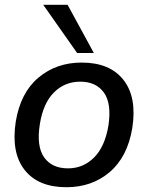

<svg xmlns="http://www.w3.org/2000/svg" viewBox="-20 -775 621 804"><path d="M258 9Q140 9 83 -63.5Q26 -136 46 -266Q66 -387 141 -450Q216 -513 322 -513Q440 -513 497 -440.5Q554 -368 534 -239Q514 -118 439.5 -54.5Q365 9 258 9ZM265 -70Q328 -70 373.5 -115Q419 -160 434 -249Q448 -342 415 -387.5Q382 -433 316 -433Q251 -433 206 -388Q161 -343 147 -256Q132 -163 164.5 -116.5Q197 -70 265 -70ZM303 -553 161 -755H263L373 -553Z"/></svg>

Font: Mulish SemiBold
Style: Italic
Weight: 600
Italic angle: -9°
Designer: Vernon Adams
Foundry: Vernon Adams
Version: Version 3.603; ttfautohint (v1.8.3)